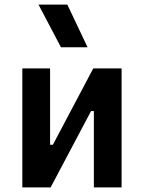

<svg xmlns="http://www.w3.org/2000/svg" viewBox="-20 -815 626 835"><path d="M77.1 0H200.2L376 -332H388.2V0H508.8V-517.6H385.7L210 -185.5H197.8V-517.6H77.1ZM245.1 -609.4H360.8L272.9 -794.9H147.5Z"/></svg>

Font: Cascadia Code PL SemiBold
Style: Regular
Weight: 600
Monospace: yes
Designer: Aaron Bell
Foundry: Saja Typeworks
Version: Version 2404.023